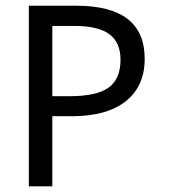

<svg xmlns="http://www.w3.org/2000/svg" viewBox="-20 -659 642 679"><path d="M491.7 -451.2Q491.7 -354 424.8 -301Q357.9 -248 234.4 -248H165V0H82V-638.7H250.5Q491.7 -638.7 491.7 -451.2ZM165 -318.8H226.1Q321.8 -318.8 364 -349.1Q406.2 -379.4 406.2 -447.8Q406.2 -508.8 366.7 -538.1Q327.1 -567.4 242.2 -567.4H165Z"/></svg>

Font: XL-Viking
Style: Regular
Weight: 400
Foundry: Ascender Corporation
Version: Version 1.10 March 23, 2015